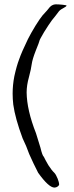

<svg xmlns="http://www.w3.org/2000/svg" viewBox="-20 -682 341 883"><path d="M218.8 -657.2Q227.5 -662.1 236.3 -662.1Q249 -662.1 267.6 -660.2Q286.1 -658.2 286.1 -656.2Q286.1 -652.3 269.5 -643.6Q253.9 -635.7 248 -626Q237.3 -611.3 218.8 -588.9Q205.1 -570.3 182.6 -534.2Q161.1 -498 161.1 -493.2Q161.1 -490.2 144.5 -449.2Q128.9 -409.2 126 -387.7Q123 -364.3 113.3 -328.1Q102.5 -290 102.5 -256.8Q103.5 -175.8 145.5 -69.3Q156.2 -33.2 166 -2.9Q174.8 34.2 181.6 39.1Q187.5 51.8 202.1 77.1Q217.8 101.6 229.5 112.3Q237.3 120.1 245.1 139.6Q252 158.2 252 165Q252 170.9 245.1 175.8Q238.3 180.7 230.5 180.7Q204.1 180.7 155.3 112.3Q132.8 68.4 114.3 26.4Q101.6 -9.8 84 -45.9Q49.8 -137.7 41 -201.2Q38.1 -226.6 38.1 -252Q38.1 -291 45.9 -331.1Q56.6 -379.9 68.4 -410.2Q79.1 -441.4 108.4 -502Q122.1 -529.3 143.6 -564.5Q165 -598.6 175.8 -611.3Q180.7 -616.2 196.3 -633.8Q209 -651.4 218.8 -657.2Z"/></svg>

Font: Yahfie
Style: Heavy
Weight: 600
Designer: Joe Palazzolo
Foundry: jozolo LLC
Version: Version 001.000